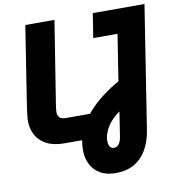

<svg xmlns="http://www.w3.org/2000/svg" viewBox="-97 -786 1002 1090"><g transform="rotate(-10 404.5 -241.5)"><path d="M224 0Q162 0 121.5 -21.5Q81 -43 61.5 -79.5Q42 -116 42 -161Q42 -178 45 -198.5Q48 -219 49 -232L122 -700H290L213 -214Q212 -206 211 -197.5Q210 -189 210 -182Q210 -164 220 -152Q230 -140 256 -140H429L407 0ZM483 217Q405 217 363 172Q321 127 321 56Q321 -4 344 -55.5Q367 -107 405.5 -151Q444 -195 491.5 -231Q539 -267 587 -293L629 -560H489L511 -700H809L698 10Q688 72 661 119Q634 166 589.5 191.5Q545 217 483 217ZM497 74Q509 74 518 67.5Q527 61 532.5 48.5Q538 36 541 19L563 -124Q541 -109 522.5 -90.5Q504 -72 492 -52.5Q480 -33 473 -12Q466 9 466 30Q466 51 474 62.5Q482 74 497 74Z"/></g></svg>

Font: MuseoModerno
Style: Bold Italic
Weight: 700
Italic angle: -9°
Designer: Pablo Cosgaya, Héctor Gatti, Marcela Romero, and the Authors of The MuseoModerno Project.
Foundry: Omnibus-Type Team
Version: Version 1.003